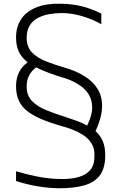

<svg xmlns="http://www.w3.org/2000/svg" viewBox="-20 -873 644 1029"><path d="M294 136Q237 135 179 125Q121 115 66 97V45Q124 62 179.5 73Q235 84 291 86Q350 88 386.5 79.5Q423 71 443.5 56.5Q464 42 473 25Q482 8 484 -8.5Q486 -25 486 -38Q488 -78 469.5 -106Q451 -134 422.5 -151.5Q394 -169 364.5 -180Q335 -191 314 -196Q251 -214 204.5 -233.5Q158 -253 127 -277Q96 -301 81 -333.5Q66 -366 66 -411Q66 -494 128 -539Q96 -564 81 -596Q66 -628 66 -672Q66 -729 93 -770Q120 -811 173.5 -833Q227 -855 307 -853Q367 -852 418 -839.5Q469 -827 523 -800V-743Q476 -770 420 -786.5Q364 -803 310 -803Q277 -803 243.5 -797Q210 -791 183 -777Q156 -763 139.5 -737Q123 -711 123 -670Q123 -622 151 -592.5Q179 -563 226 -544.5Q273 -526 328 -510Q388 -493 434 -464Q480 -435 504.5 -394Q529 -353 527 -297.5Q525 -242 492 -170Q518 -147 531 -116Q544 -85 544 -41Q544 27 516 65.5Q488 104 433.5 120Q379 136 294 136ZM447 -200Q474 -255 474 -296Q474 -337 456 -366Q438 -395 411 -413.5Q384 -432 358 -443Q332 -454 314 -458Q273 -471 238 -484Q203 -497 174 -512Q152 -496 137.5 -471.5Q123 -447 123 -409Q123 -361 151.5 -331.5Q180 -302 227 -283Q274 -264 328 -247Q364 -235 393.5 -224.5Q423 -214 447 -200Z"/></svg>

Font: Matangi Light
Style: Regular
Weight: 400
Version: Version 3.002